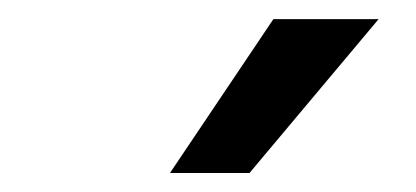

<svg xmlns="http://www.w3.org/2000/svg" viewBox="-20 -802 442 204"><path d="M160.6 -618.2 270.5 -781.7H382.3L245.1 -618.2Z"/></svg>

Font: Inter Tight Medium
Style: Italic
Weight: 500
Italic angle: -9.39999°
Designer: Rasmus Andersson
Foundry: rsms
Version: Version 3.004